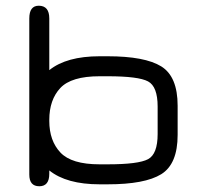

<svg xmlns="http://www.w3.org/2000/svg" viewBox="-20 -648 728 675"><path d="M153.3 -401.4Q213.9 -450.2 330.1 -450.2H358.4Q489.3 -450.2 546.9 -414.6Q604.5 -378.9 604.5 -276.4V-173.8Q604.5 -71.3 546.9 -35.6Q489.3 0 358.4 0H330.1Q213.9 0 153.3 -48.8V-37.1Q153.3 6.8 118.2 6.8Q83 6.8 83 -34.2V-583Q83 -627.9 116.2 -627.9Q153.3 -627.9 153.3 -583ZM330.1 -379.9Q230.5 -379.9 191.9 -338.4Q153.3 -296.9 153.3 -226.6V-222.7Q153.3 -153.3 192.4 -111.8Q231.4 -70.3 330.1 -70.3H358.4Q466.8 -70.3 500.5 -88.4Q534.2 -106.4 534.2 -176.8V-273.4Q534.2 -343.8 500.5 -361.8Q466.8 -379.9 358.4 -379.9Z"/></svg>

Font: Jura
Style: DemiBold
Weight: 600
Version: Version 2.4